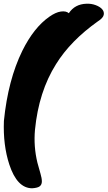

<svg xmlns="http://www.w3.org/2000/svg" viewBox="-27 -856 578 1032"><path d="M-6 -206Q16 -426 93 -583Q155 -708 238 -766Q272 -790 300 -794Q328 -798 343 -785Q375 -834 438 -836Q464 -837 487 -828.5Q510 -820 522 -806.5Q534 -793 530.5 -776Q527 -759 500 -742Q352 -637 274 -511Q181 -363 161 -158Q153 -69 174 18Q183 52 190.5 77Q198 102 198 119Q198 136 187 145Q176 154 146 156Q65 156 23 28Q-11 -76 -6 -206Z"/></svg>

Font: Knewave
Style: Regular
Weight: 400
Designer: Tyler Finck
Foundry: Tyler Finck
Version: Version 1.001